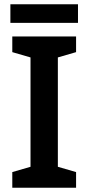

<svg xmlns="http://www.w3.org/2000/svg" viewBox="-20 -886 417 906"><path d="M339 0H38V-74L124 -99V-615L38 -640V-714H339V-640L253 -615V-99L339 -74ZM348 -866V-778H29V-866Z"/></svg>

Font: Noto Sans Meetei Mayek SemiBold
Style: Regular
Weight: 600
Designer: Monotype Design Team and Neelakash Kshetrimayum
Foundry: Monotype Imaging Inc.
Version: Version 2.002; ttfautohint (v1.8.4.7-5d5b)